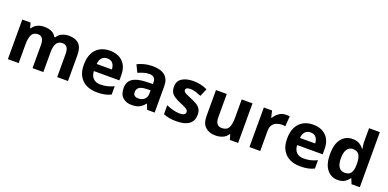

<svg xmlns="http://www.w3.org/2000/svg" viewBox="-6 -1619 5022 2488"><g transform="rotate(20 2504.5 -375.0)"><path d="M719 -556Q812 -556 859.5 -508.5Q907 -461 907 -356V0H758V-319Q758 -437 676 -437Q617 -437 592 -395Q567 -353 567 -274V0H418V-319Q418 -437 336 -437Q274 -437 250.5 -390.5Q227 -344 227 -257V0H78V-546H192L212 -476H220Q245 -518 288.5 -537Q332 -556 379 -556Q439 -556 481 -536.5Q523 -517 545 -476H558Q583 -518 627.5 -537Q672 -556 719 -556Z M1285 -556Q1398 -556 1464 -491.5Q1530 -427 1530 -308V-236H1178Q1180 -173 1215.5 -137Q1251 -101 1314 -101Q1367 -101 1410 -111.5Q1453 -122 1499 -144V-29Q1459 -9 1414.5 0.5Q1370 10 1307 10Q1225 10 1162 -20.5Q1099 -51 1063 -113Q1027 -175 1027 -269Q1027 -365 1059.5 -428.5Q1092 -492 1150 -524Q1208 -556 1285 -556ZM1286 -450Q1243 -450 1214.5 -422Q1186 -394 1181 -335H1390Q1389 -385 1364 -417.5Q1339 -450 1286 -450Z M1875 -557Q1985 -557 2043.5 -509.5Q2102 -462 2102 -364V0H1998L1969 -74H1965Q1930 -30 1891 -10Q1852 10 1784 10Q1711 10 1663 -32.5Q1615 -75 1615 -163Q1615 -250 1676 -291.5Q1737 -333 1859 -337L1954 -340V-364Q1954 -407 1931.5 -427Q1909 -447 1869 -447Q1829 -447 1791 -435.5Q1753 -424 1715 -407L1666 -508Q1710 -531 1763.5 -544Q1817 -557 1875 -557ZM1896 -251Q1824 -249 1796 -225Q1768 -201 1768 -162Q1768 -128 1788 -113.5Q1808 -99 1840 -99Q1888 -99 1921 -127.5Q1954 -156 1954 -208V-253Z M2636 -162Q2636 -79 2577.5 -34.5Q2519 10 2403 10Q2346 10 2305 2.5Q2264 -5 2223 -22V-145Q2267 -125 2318 -112Q2369 -99 2408 -99Q2452 -99 2470.5 -112Q2489 -125 2489 -146Q2489 -160 2481.5 -171Q2474 -182 2449 -196Q2424 -210 2371 -232Q2320 -254 2287 -275.5Q2254 -297 2238 -327.5Q2222 -358 2222 -404Q2222 -480 2281 -518Q2340 -556 2438 -556Q2489 -556 2535 -546Q2581 -536 2630 -513L2585 -406Q2545 -423 2509 -434.5Q2473 -446 2436 -446Q2370 -446 2370 -410Q2370 -397 2378.5 -386.5Q2387 -376 2411.5 -364Q2436 -352 2484 -332Q2531 -313 2565 -292.5Q2599 -272 2617.5 -241.5Q2636 -211 2636 -162Z M3253 -546V0H3139L3119 -70H3111Q3085 -28 3039.5 -9Q2994 10 2943 10Q2855 10 2802 -37.5Q2749 -85 2749 -190V-546H2898V-227Q2898 -169 2919 -139Q2940 -109 2986 -109Q3054 -109 3079 -155.5Q3104 -202 3104 -289V-546Z M3714 -556Q3725 -556 3740 -555Q3755 -554 3764 -552L3753 -412Q3746 -414 3732.5 -415.5Q3719 -417 3709 -417Q3671 -417 3636 -403.5Q3601 -390 3579.5 -360Q3558 -330 3558 -278V0H3409V-546H3522L3544 -454H3551Q3575 -496 3617 -526Q3659 -556 3714 -556Z M4088 -556Q4201 -556 4267 -491.5Q4333 -427 4333 -308V-236H3981Q3983 -173 4018.5 -137Q4054 -101 4117 -101Q4170 -101 4213 -111.5Q4256 -122 4302 -144V-29Q4262 -9 4217.5 0.5Q4173 10 4110 10Q4028 10 3965 -20.5Q3902 -51 3866 -113Q3830 -175 3830 -269Q3830 -365 3862.5 -428.5Q3895 -492 3953 -524Q4011 -556 4088 -556ZM4089 -450Q4046 -450 4017.5 -422Q3989 -394 3984 -335H4193Q4192 -385 4167 -417.5Q4142 -450 4089 -450Z M4627 10Q4536 10 4478.5 -61.5Q4421 -133 4421 -272Q4421 -412 4479 -484Q4537 -556 4631 -556Q4690 -556 4728 -533Q4766 -510 4788 -476H4793Q4790 -492 4786 -522.5Q4782 -553 4782 -585V-760H4931V0H4817L4788 -71H4782Q4760 -37 4723 -13.5Q4686 10 4627 10ZM4679 -109Q4741 -109 4766 -145.5Q4791 -182 4792 -255V-271Q4792 -351 4767.5 -393Q4743 -435 4677 -435Q4628 -435 4600 -392.5Q4572 -350 4572 -270Q4572 -190 4600 -149.5Q4628 -109 4679 -109Z"/></g></svg>

Font: Noto Sans Tai Tham
Style: Bold
Weight: 700
Designer: Monotype Design Team 2013. Revised by David WIlliams 2020
Foundry: Monotype Imaging Inc.
Version: Version 2.002; ttfautohint (v1.8.4.7-5d5b)